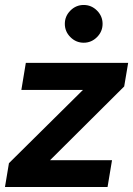

<svg xmlns="http://www.w3.org/2000/svg" viewBox="-30 -753 536 773"><path d="M79 -16 6 -96 401 -487 470 -405ZM-10 0 6 -96 87 -108H421L403 0ZM56 -391 74 -500H486L470 -405L386 -391ZM307 -581Q276 -581 253.5 -603.5Q231 -626 231 -657Q231 -688 253.5 -710.5Q276 -733 307 -733Q338 -733 360.5 -710.5Q383 -688 383 -657Q383 -626 360.5 -603.5Q338 -581 307 -581Z"/></svg>

Font: Figtree Light
Style: Bold Italic
Weight: 700
Italic angle: -9.5°
Version: Version 2.000